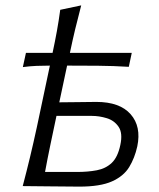

<svg xmlns="http://www.w3.org/2000/svg" viewBox="-20 -692 590 714"><path d="M64.5 0Q79 -55 91.5 -107Q104 -159 117 -219L165.5 -448Q141 -448 116 -447Q91 -446 65 -442.5L76.5 -495.5H175.5Q184.5 -537.5 191.5 -576Q198.5 -614.5 204 -655.5L282 -672Q269 -622.5 259.5 -583Q250 -543.5 240 -495.5H470L459 -443.5Q402.5 -447 344.2 -447.5Q286 -448 231 -448H229.5L200.5 -311.5Q231 -311.5 269 -312.2Q307 -313 338 -313Q425.5 -313 465.8 -267.2Q506 -221.5 490.5 -147.5Q481 -104.5 460.5 -70.8Q440 -37 396.5 -17.5Q353 2 275 2Q216.5 2 160.8 1Q105 0 64.5 0ZM147.5 -52.5H266Q307 -52.5 340 -58.8Q373 -65 395.5 -86.2Q418 -107.5 427.5 -153Q437 -197 421 -220.5Q405 -244 377 -252.5Q349 -261 322 -261H190Q177.5 -202 167 -151.8Q156.5 -101.5 147.5 -52.5Z"/></svg>

Font: Commissioner Flair Light
Style: Italic
Weight: 300
Italic angle: -12°
Designer: Kostas Bartsokas
Foundry: Kostas Bartsokas
Version: Version 1.000; ttfautohint (v1.8.3)